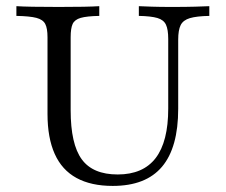

<svg xmlns="http://www.w3.org/2000/svg" viewBox="-20 -591 731 622"><path d="M345.2 11.3Q275 11.3 227.8 -14.5Q180.6 -40.3 157.3 -92.3Q133.9 -144.4 133.9 -221.8V-470.2Q133.9 -499.2 126.6 -513.3Q119.4 -527.4 98 -533.1Q76.6 -538.7 33.1 -539.5V-571Q71 -568.5 170.2 -568.5Q264.5 -568.5 301.6 -571V-539.5Q261.3 -538.7 241.5 -533.1Q221.8 -527.4 215.3 -513.3Q208.9 -499.2 208.9 -470.2V-233.9Q208.9 -124.2 244.8 -75Q280.6 -25.8 361.3 -25.8Q443.5 -25.8 484.3 -79Q525 -132.3 525 -239.5V-464.5Q525 -495.2 517.7 -510.9Q510.5 -526.6 489.9 -532.7Q469.4 -538.7 429.8 -539.5V-571Q445.2 -570.2 471.8 -569.4Q498.4 -568.5 536.3 -568.5Q582.3 -568.5 612.9 -569.4Q643.5 -570.2 658.1 -571V-539.5Q616.9 -538.7 595.2 -532.3Q573.4 -525.8 565.3 -509.7Q557.3 -493.5 557.3 -462.9V-238.7Q557.3 -112.9 504.8 -50.8Q452.4 11.3 345.2 11.3Z"/></svg>

Font: Playfair 12pt Light
Style: Regular
Weight: 300
Designer: Claus Eggers Sørensen
Foundry: Claus Eggers Sørensen
Version: Version 2.000;gftools[0.9.28]